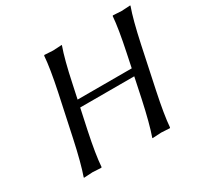

<svg xmlns="http://www.w3.org/2000/svg" viewBox="-140 -818 1024 990"><g transform="rotate(-30 372.0 -322.5)"><path d="M605.5 -444.8Q632.8 -574.2 638.2 -645L640.6 -647.9Q642.6 -647.9 690.9 -645Q690.9 -645 743.7 -647.9L744.1 -645Q719.7 -577.6 691.4 -444.8L639.6 -200.2Q612.3 -70.8 606.9 0L604.5 2.9Q602.5 2.9 554.2 0Q554.2 0 501.5 2.9L501 0Q525.4 -68.8 553.7 -200.2L579.1 -320.8H257.3L231.4 -200.2Q204.1 -70.8 199.2 0L196.3 2.9Q194.3 2.9 146 0Q146 0 93.3 2.9L92.8 0Q117.2 -68.8 145.5 -200.2L197.8 -444.8Q225.1 -574.2 230 -645L232.9 -647.9Q234.9 -647.9 283.2 -645Q283.2 -645 335.9 -647.9V-645Q311.5 -577.6 283.7 -444.8L266.1 -362.8H588.4Z"/></g></svg>

Font: Linux Biolinum Capitals O
Style: Italic Samll Caps
Weight: 400
Italic angle: -12°
Designer: Philipp H. Poll
Foundry: Philipp H. Poll
Version: Version 0.6.2